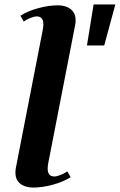

<svg xmlns="http://www.w3.org/2000/svg" viewBox="-20 -830 540 866"><path d="M51.4 -72 172.6 -693.8Q175.6 -708.9 175.6 -720Q175.6 -756 145.6 -756Q134.6 -756 118.1 -749.5Q101.6 -743 87 -733L72 -759Q104.4 -780 152 -793Q199.6 -806 241.2 -806Q262.4 -806 280.6 -799.1Q298.8 -792.2 309.9 -777.4Q321 -762.5 321 -738.8Q321 -734.1 320.7 -729.1Q320.4 -724 319.2 -718L198 -96.2Q195 -81.1 195 -70Q195 -34 225 -34Q236 -34 252.5 -40.5Q269 -47 283.6 -57L298.6 -31Q266.2 -10 218.6 3Q171 16 129.4 16Q108.6 16 90.2 9.1Q71.8 2.2 60.7 -12.6Q49.6 -27.5 49.6 -51.2Q49.6 -55.9 50 -61Q50.4 -66 51.4 -72ZM402.2 -810H500.2L450.2 -625H372.2Z"/></svg>

Font: Wittgenstein
Style: Italic
Weight: 400
Italic angle: -11°
Designer: Jörg Drees
Foundry: Jörg Drees
Version: Version 1.500